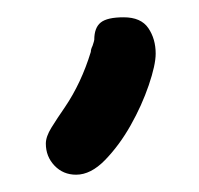

<svg xmlns="http://www.w3.org/2000/svg" viewBox="-20 -220 230 222"><path d="M55 -96Q74 -124 85 -160Q85 -163 87 -167Q89 -173 89 -174Q89 -188 96.5 -194Q104 -200 123 -200Q143 -200 151.5 -187.5Q160 -175 160 -158Q160 -145 152 -121.5Q144 -98 131 -75Q118 -52 101.5 -35Q85 -18 68 -18Q53 -18 43 -28.5Q33 -39 33 -54Q33 -62 39.5 -72.5Q46 -83 55 -96Z"/></svg>

Font: PreciousPlastic
Style: Regular
Weight: 700
Version: Version 001.006